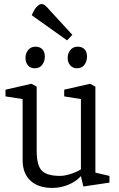

<svg xmlns="http://www.w3.org/2000/svg" viewBox="-20 -914 586 942"><path d="M237 8Q168 8 129.5 -27.5Q91 -63 91 -129V-428L7 -441V-474L134 -503L160 -489V-174Q160 -104 184.5 -77.5Q209 -51 275 -51Q296 -51 325 -60Q354 -69 377 -83V-428L295 -441V-474L422 -503L448 -489V-67L517 -51V-18L389 1L377 -50L376 -49Q354 -24 316 -8Q278 8 237 8ZM358 -579Q337 -579 324.5 -593.5Q312 -608 312 -630Q312 -653 325.5 -669Q339 -685 361 -685Q383 -685 395 -672Q407 -659 407 -636Q407 -614 394.5 -596.5Q382 -579 358 -579ZM151 -579Q129 -579 117 -593.5Q105 -608 105 -630Q105 -653 118.5 -669Q132 -685 154 -685Q176 -685 188 -672Q200 -659 200 -636Q200 -614 187.5 -596.5Q175 -579 151 -579ZM309 -716 136 -839Q147 -867 160 -880.5Q173 -894 184 -894Q194 -894 202.5 -886.5Q211 -879 223 -865L335 -743Z"/></svg>

Font: Faustina Light
Style: Regular
Weight: 300
Designer: Alfonso Garcia
Foundry: http://www.omnibus-type.com
Version: Version 1.200